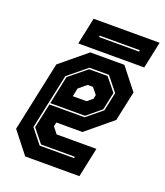

<svg xmlns="http://www.w3.org/2000/svg" viewBox="-129 -776 743 864"><g transform="rotate(20 243.0 -344.0)"><path d="M371.5 -540 452.5 -437 422 -294.5 297.5 -191.5H172.5L168 -172L192 -141.5H382.5L352.5 0H93L12 -103L83 -437L208 -540ZM321.5 -474H228L139 -401L82.5 -137L137.5 -68H302L303.5 -75H141.5L90 -139L115.5 -257H284L357 -317L376 -406ZM317.5 -467 368.5 -404 350.5 -319.5 283.5 -264H117L145.5 -399L229 -467ZM272.5 -398.5H247L210 -368L201.5 -328H267.5L293 -349L297 -368ZM143.5 -559.5 170.5 -687.5H486.5L459.5 -559.5ZM221 -618.5H413L414.5 -625.5H222.5Z"/></g></svg>

Font: Tourney Condensed ExtraBold
Style: Italic
Weight: 800
Width: 3
Italic angle: -12°
Designer: Tyler Finck
Foundry: Etcetera Type Co
Version: Version 1.010; ttfautohint (v1.8.3)